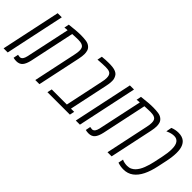

<svg xmlns="http://www.w3.org/2000/svg" viewBox="33 -1274 1917 1917"><g transform="rotate(45 991.0 -315.5)"><path d="M2.4 0 136.2 -629.9H194.3L60.5 0Z M182.1 1.5Q161.6 1.5 139.6 -3.9L149.9 -56.2Q170.9 -52.2 178.7 -52.2Q197.3 -52.2 210 -69.8Q220.2 -84 226.6 -111.3L326.7 -579.6Q316.4 -579.6 306.2 -578.6Q295.9 -577.6 285.2 -575.7L295.4 -627.4Q347.7 -633.3 384.5 -636.5Q421.4 -639.6 457.5 -639.6Q494.6 -639.6 529.1 -634.8Q563.5 -629.9 585.4 -609.9Q603 -594.2 608.9 -573.2Q614.7 -552.2 614.7 -531.2Q614.7 -500.5 605.5 -457L508.3 0H450.2L547.4 -458.5Q555.2 -493.7 555.2 -519Q555.2 -542 549.3 -555.2Q543.5 -568.4 531.2 -575.7Q517.1 -584 499.5 -586.2Q481.9 -588.4 469.2 -588.4Q458.5 -588.4 437.5 -587.6Q416.5 -586.9 385.7 -585.4L284.7 -109.9Q272 -52.2 248.8 -25.4Q225.6 1.5 182.1 1.5Z M621.6 0 632.3 -49.8H845.7L932.1 -458.5Q936 -475.6 938 -489.7Q939.9 -503.9 939.9 -519Q939.9 -561 918 -575.7Q905.3 -584.5 887.5 -586.7Q869.6 -588.9 856.4 -588.9Q835.4 -588.9 807.6 -587.6Q779.8 -586.4 760.7 -584.5L745.1 -583L755.4 -634.3Q781.2 -637.2 804.4 -638.4Q827.6 -639.6 850.6 -639.6Q880.4 -639.6 904.8 -636.7Q929.2 -633.8 947.8 -625.5Q967.3 -616.7 977.1 -604.5Q986.8 -592.3 993.7 -573.7Q996.6 -564.9 998.3 -557.1Q1000 -549.3 1000 -535.2Q1000 -513.2 997.3 -495.4Q994.6 -477.5 990.2 -457L903.8 -49.8H949.2L938.5 0Z M1022 0 1155.8 -629.9H1213.9L1080.1 0Z M1201.7 1.5Q1181.2 1.5 1159.2 -3.9L1169.4 -56.2Q1190.4 -52.2 1198.2 -52.2Q1216.8 -52.2 1229.5 -69.8Q1239.7 -84 1246.1 -111.3L1346.2 -579.6Q1335.9 -579.6 1325.7 -578.6Q1315.4 -577.6 1304.7 -575.7L1314.9 -627.4Q1367.2 -633.3 1404.1 -636.5Q1440.9 -639.6 1477.1 -639.6Q1514.2 -639.6 1548.6 -634.8Q1583 -629.9 1605 -609.9Q1622.6 -594.2 1628.4 -573.2Q1634.3 -552.2 1634.3 -531.2Q1634.3 -500.5 1625 -457L1527.8 0H1469.7L1566.9 -458.5Q1574.7 -493.7 1574.7 -519Q1574.7 -542 1568.8 -555.2Q1563 -568.4 1550.8 -575.7Q1536.6 -584 1519 -586.2Q1501.5 -588.4 1488.8 -588.4Q1478 -588.4 1457 -587.6Q1436 -586.9 1405.3 -585.4L1304.2 -109.9Q1291.5 -52.2 1268.3 -25.4Q1245.1 1.5 1201.7 1.5Z M1703.1 9.8Q1661.1 9.8 1620.6 -3.9L1631.3 -58.1Q1632.3 -57.1 1633.1 -56.6Q1633.8 -56.2 1635.3 -55.7Q1648.9 -48.8 1668 -45.4Q1687 -42 1702.6 -42Q1731.4 -42 1752.4 -52.2Q1773.4 -62.5 1788.6 -78.6Q1818.4 -109.9 1837.6 -159.9Q1856.9 -210 1867.2 -259.8L1887.2 -354Q1894.5 -387.7 1898.4 -418.7Q1902.3 -449.7 1902.3 -476.1Q1902.3 -533.2 1881.8 -560.5Q1862.3 -586.4 1825.7 -586.4Q1788.1 -586.4 1743.7 -565.9Q1741.7 -565.4 1740.5 -564.7Q1739.3 -564 1737.3 -563L1748.5 -622.6Q1789.6 -639.6 1834 -639.6Q1889.6 -639.6 1921.4 -610.8Q1950.7 -583 1959 -532.7Q1962.4 -511.7 1962.4 -484.4Q1962.4 -427.7 1946.3 -352.5L1926.3 -258.3Q1908.2 -172.9 1879.4 -115.2Q1849.6 -55.2 1806.2 -22.9Q1762.2 9.8 1703.1 9.8Z"/></g></svg>

Font: Open Sans Condensed Light
Style: Italic
Weight: 300
Width: 3
Italic angle: -12°
Designer: Monotype Design Team
Foundry: Monotype Imaging Inc.
Version: Version 3.000; ttfautohint (v1.8.4)